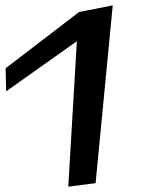

<svg xmlns="http://www.w3.org/2000/svg" viewBox="-20 -696 620 717"><path d="M337 -12 401 -676 275 -651 1 -441 3 -355 267 -542 235 1Z"/></svg>

Font: Gamestation Warped
Style: Regular
Weight: 400
Designer: Jonas Hecksher
Foundry: Jonas Hecksher, Playtypeª, e-types AS
Version: Version 1.003